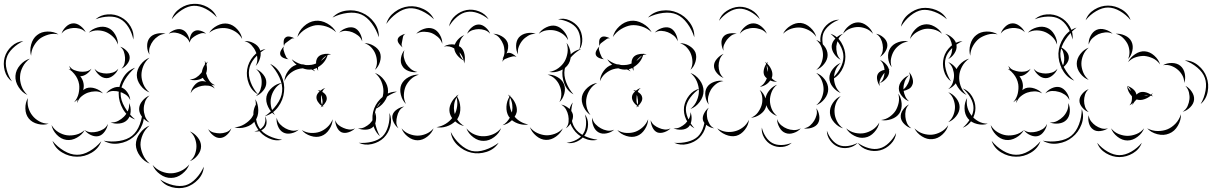

<svg xmlns="http://www.w3.org/2000/svg" viewBox="-93 -680 6282 995"><path d="M402 -580Q428 -603 465.5 -605.5Q503 -608 534 -591Q565 -575 584 -542.5Q603 -510 598 -475Q591 -510 572.5 -539.5Q554 -569 529 -582Q505 -595 470 -594Q435 -593 402 -580ZM226 -506Q232 -525 249 -541.5Q266 -558 286 -559Q305 -560 324 -545.5Q343 -531 351 -513Q337 -527 320 -531.5Q303 -536 287 -535Q271 -534 254.5 -528Q238 -522 226 -506ZM367 -511Q384 -530 413 -538Q442 -546 466 -536Q489 -527 504 -501Q519 -475 518 -449Q510 -473 492.5 -489.5Q475 -506 456 -514Q437 -522 413.5 -522.5Q390 -523 367 -511ZM68 -391Q60 -418 68.5 -449.5Q77 -481 99 -498Q121 -516 153.5 -516.5Q186 -517 210 -502Q183 -508 157.5 -500.5Q132 -493 114 -480Q96 -466 82.5 -442.5Q69 -419 68 -391ZM-31 -258Q-59 -278 -68.5 -313.5Q-78 -349 -69 -382Q-60 -415 -33 -440Q-6 -465 28 -467Q-3 -453 -27.5 -429Q-52 -405 -59 -379Q-67 -353 -58.5 -319.5Q-50 -286 -31 -258ZM530 -438Q547 -433 562.5 -417.5Q578 -402 579 -384Q580 -366 566.5 -348.5Q553 -331 536 -324Q549 -336 552.5 -352Q556 -368 555 -382Q554 -397 549 -412Q544 -427 530 -438ZM49 -188Q22 -200 3.5 -228.5Q-15 -257 -13 -287Q-11 -317 11 -342.5Q33 -368 62 -376Q38 -359 25 -334Q12 -309 11 -285Q9 -262 18 -235.5Q27 -209 49 -188ZM307 -146Q307 -155 309 -164Q300 -156 291 -150Q309 -171 314.5 -196Q320 -221 317 -243Q312 -273 292 -297Q286 -303 280 -310Q272 -317 262 -323Q268 -322 273 -320Q268 -329 266 -339Q276 -323 291 -317Q306 -311 321 -309Q335 -307 351.5 -309.5Q368 -312 381 -324Q373 -309 356.5 -297Q340 -285 323 -285Q337 -267 340 -247Q343 -231 338 -213Q346 -219 355 -223Q376 -230 401 -221.5Q426 -213 441 -196Q421 -207 400.5 -206.5Q380 -206 363 -200Q346 -194 330 -181Q314 -168 307 -146ZM520 -324Q514 -306 496 -290.5Q478 -275 459 -275Q439 -275 421.5 -290.5Q404 -306 397 -324Q409 -309 426 -304Q443 -299 459 -299Q474 -299 491 -304Q508 -309 520 -324ZM457 -196Q469 -213 491 -223Q513 -233 533 -228Q553 -222 567 -201.5Q581 -181 582 -161Q574 -179 558.5 -189.5Q543 -200 527 -204Q511 -209 492.5 -208.5Q474 -208 457 -196ZM159 -39Q134 -30 103.5 -37.5Q73 -45 56 -66Q39 -87 38.5 -118Q38 -149 52 -172Q47 -146 54 -122Q61 -98 75 -81Q88 -64 110 -51.5Q132 -39 159 -39ZM576 -146Q586 -126 584 -100.5Q582 -75 567 -59Q552 -43 526 -40Q500 -37 480 -46Q502 -44 519.5 -53.5Q537 -63 549 -75Q562 -88 570 -106Q578 -124 576 -146ZM646 -115Q660 -76 644.5 -35Q629 6 597 31Q566 57 522.5 63.5Q479 70 444 49Q484 57 525 50.5Q566 44 591 24Q617 3 631.5 -35.5Q646 -74 646 -115ZM466 -38Q464 -19 450.5 0.5Q437 20 419 25Q400 30 378.5 20Q357 10 346 -6Q362 5 379.5 5.5Q397 6 412 2Q428 -2 443 -11Q458 -20 466 -38ZM346 -6Q333 18 305.5 33.5Q278 49 251 45Q223 41 201 18Q179 -5 174 -32Q188 -8 210 5Q232 18 254 21Q276 24 301 18Q326 12 346 -6ZM432 52Q418 90 381.5 111.5Q345 133 305 132Q265 132 228.5 110Q192 88 179 50Q204 81 238.5 101.5Q273 122 305 122Q337 123 371.5 103Q406 83 432 52Z M797 -580Q808 -615 841 -637Q874 -659 911 -660Q948 -662 982.5 -643Q1017 -624 1031 -590Q1006 -617 973.5 -634Q941 -651 911 -650Q882 -649 850.5 -629Q819 -609 797 -580ZM991 -510Q1005 -533 1033 -547.5Q1061 -562 1088 -557Q1115 -552 1136.5 -528.5Q1158 -505 1162 -478Q1149 -502 1127.5 -515.5Q1106 -529 1084 -533Q1062 -537 1037 -532Q1012 -527 991 -510ZM781 -505Q794 -519 815.5 -526Q837 -533 854 -525Q868 -519 877.5 -503Q887 -487 889 -471Q890 -485 896 -498.5Q902 -512 913 -518Q926 -526 945 -521Q964 -516 975 -505Q961 -511 948 -507Q935 -503 924 -497Q913 -491 903 -482.5Q893 -474 890 -459Q884 -476 871 -486.5Q858 -497 844 -503Q831 -509 814.5 -511Q798 -513 781 -505ZM682 -397Q670 -415 669.5 -440.5Q669 -466 682 -483Q695 -500 720 -505.5Q745 -511 765 -505Q744 -504 727.5 -493Q711 -482 701 -469Q690 -455 683.5 -436.5Q677 -418 682 -397ZM1174 -467Q1197 -469 1220.5 -457Q1244 -445 1253 -425Q1262 -405 1255 -379.5Q1248 -354 1232 -338Q1242 -358 1240.5 -378.5Q1239 -399 1231 -415Q1224 -431 1210 -446Q1196 -461 1174 -467ZM682 -201Q655 -211 635.5 -237Q616 -263 616 -291Q616 -319 635.5 -345Q655 -371 682 -381Q660 -363 650 -338.5Q640 -314 640 -291Q640 -268 650 -243.5Q660 -219 682 -201ZM895 -197Q898 -217 913 -236Q928 -255 948 -259Q961 -261 976 -256Q964 -265 958 -277Q944 -267 924.5 -265Q905 -263 890 -268Q909 -269 924 -278.5Q939 -288 949 -301Q951 -304 953 -306Q956 -327 969 -346Q970 -355 968 -365Q972 -359 974 -352Q979 -357 984 -361Q979 -353 977 -345Q983 -321 975 -300Q976 -296 978 -292Q982 -276 992.5 -261Q1003 -246 1022 -238Q1012 -238 1002 -242Q1014 -232 1020 -221Q1005 -234 986.5 -236Q968 -238 953 -235Q937 -232 920.5 -223.5Q904 -215 895 -197ZM1307 -349Q1345 -331 1364.5 -289.5Q1384 -248 1379 -205Q1375 -162 1348 -125.5Q1321 -89 1280 -78Q1315 -102 1340.5 -137Q1366 -172 1369 -206Q1373 -240 1355 -279Q1337 -318 1307 -349ZM607 -61Q567 -75 544.5 -114Q522 -153 522 -195Q522 -237 544.5 -276Q567 -315 607 -329Q575 -302 553.5 -265.5Q532 -229 532 -195Q532 -161 553.5 -124.5Q575 -88 607 -61ZM1234 -322Q1255 -314 1271.5 -293.5Q1288 -273 1287 -251Q1287 -229 1270 -209Q1253 -189 1233 -182Q1250 -196 1256.5 -215Q1263 -234 1263 -252Q1264 -269 1257.5 -288.5Q1251 -308 1234 -322ZM682 -45Q661 -53 644.5 -73Q628 -93 628 -115Q628 -137 644.5 -157Q661 -177 682 -185Q665 -171 658.5 -152Q652 -133 652 -115Q652 -97 658.5 -78Q665 -59 682 -45ZM1230 -166Q1245 -142 1245.5 -109Q1246 -76 1229 -54Q1212 -31 1180.5 -21.5Q1149 -12 1122 -20Q1150 -22 1173 -36Q1196 -50 1210 -68Q1223 -86 1229.5 -112Q1236 -138 1230 -166ZM1280 -78Q1288 -66 1288.5 -49Q1289 -32 1280 -20Q1271 -8 1255.5 -2Q1240 4 1225 0Q1240 -1 1252.5 -8.5Q1265 -16 1272 -26Q1279 -35 1281.5 -49.5Q1284 -64 1280 -78ZM683 168Q654 157 633 129Q612 101 611 70Q611 39 632 10.5Q653 -18 682 -29Q658 -9 646.5 18Q635 45 635 70Q636 94 647.5 121Q659 148 683 168ZM1106 -15Q1100 3 1083.5 18.5Q1067 34 1048 35Q1029 36 1011 21Q993 6 986 -11Q998 3 1015 7Q1032 11 1047 11Q1062 11 1078.5 5.5Q1095 0 1106 -15ZM891 1Q914 10 931.5 32Q949 54 949 78Q949 102 931.5 124.5Q914 147 891 155Q910 140 917.5 119Q925 98 925 78Q925 59 917.5 38Q910 17 891 1ZM888 172Q878 200 851 221Q824 242 794 242Q764 243 736.5 223Q709 203 698 175Q718 198 744 208.5Q770 219 794 218Q817 218 843 206.5Q869 195 888 172ZM963 184Q961 221 934 250Q907 279 871 290Q836 300 797.5 290Q759 280 737 250Q768 271 804 279.5Q840 288 869 280Q897 272 922.5 245Q948 218 963 184Z M1630 -589Q1658 -619 1701.5 -625Q1745 -631 1783 -614Q1821 -598 1846.5 -563Q1872 -528 1870 -487Q1858 -526 1833.5 -559Q1809 -592 1779 -605Q1749 -618 1708 -613Q1667 -608 1630 -589ZM1448 -488Q1455 -519 1481.5 -543.5Q1508 -568 1540 -572Q1571 -576 1602.5 -558.5Q1634 -541 1649 -513Q1626 -534 1597 -543Q1568 -552 1542 -549Q1517 -545 1491 -529.5Q1465 -514 1448 -488ZM1665 -511Q1678 -526 1700.5 -534Q1723 -542 1742 -536Q1761 -529 1772.5 -507.5Q1784 -486 1784 -466Q1777 -485 1762.5 -496Q1748 -507 1733 -513Q1718 -519 1700 -520Q1682 -521 1665 -511ZM1379 -440Q1376 -450 1377 -465Q1378 -480 1387 -486Q1395 -493 1410 -490Q1425 -487 1433 -481Q1423 -483 1415.5 -477.5Q1408 -472 1401 -467Q1394 -462 1387 -456.5Q1380 -451 1379 -440ZM1796 -456Q1819 -457 1843 -443Q1867 -429 1876 -408Q1884 -386 1876 -359.5Q1868 -333 1850 -318Q1861 -338 1860.5 -359.5Q1860 -381 1853 -399Q1847 -416 1832.5 -432.5Q1818 -449 1796 -456ZM1403 -373Q1392 -373 1378 -379Q1364 -385 1360 -395Q1356 -406 1363.5 -419.5Q1371 -433 1379 -440Q1374 -430 1376.5 -421Q1379 -412 1382 -403Q1386 -395 1389.5 -386Q1393 -377 1403 -373ZM1244 -191Q1211 -209 1196.5 -246.5Q1182 -284 1188 -321Q1194 -358 1220 -388.5Q1246 -419 1283 -426Q1250 -407 1226 -378Q1202 -349 1198 -319Q1193 -289 1206 -254Q1219 -219 1244 -191ZM1381 -259Q1382 -286 1399.5 -311Q1417 -336 1442 -344L1444 -345Q1428 -357 1419 -373Q1441 -355 1468 -347Q1479 -347 1491 -343Q1506 -342 1521 -344Q1533 -346 1545 -351Q1544 -370 1554 -383Q1562 -393 1576.5 -397.5Q1591 -402 1606 -401Q1607 -403 1607 -404V-401Q1615 -401 1623 -398Q1613 -398 1605 -395Q1593 -354 1555 -332Q1554 -322 1556 -313Q1551 -319 1549 -328Q1539 -323 1530 -321Q1536 -316 1540 -310Q1531 -316 1521 -320Q1499 -317 1476 -326Q1462 -325 1449 -321Q1429 -315 1410 -299.5Q1391 -284 1381 -259ZM1573 -368Q1571 -366 1570 -364Q1587 -376 1599 -392Q1591 -387 1584.5 -381Q1578 -375 1573 -368ZM1850 -302Q1878 -292 1898 -265Q1918 -238 1918 -208Q1918 -179 1898 -152Q1878 -125 1850 -115Q1873 -134 1883.5 -159.5Q1894 -185 1894 -208Q1894 -232 1883.5 -257.5Q1873 -283 1850 -302ZM1332 -84Q1310 -98 1296.5 -126Q1283 -154 1288 -180Q1294 -206 1317.5 -226.5Q1341 -247 1367 -250Q1344 -238 1330 -217Q1316 -196 1312 -175Q1307 -154 1311.5 -129.5Q1316 -105 1332 -84ZM1584 -125Q1580 -127 1577 -129Q1573 -126 1568 -123Q1572 -127 1574 -132Q1562 -140 1554 -153Q1546 -166 1547 -178Q1548 -193 1563 -206Q1559 -211 1553 -214Q1560 -213 1567 -210Q1579 -220 1593 -224Q1582 -217 1577 -204Q1586 -199 1592.5 -191.5Q1599 -184 1600 -175Q1602 -164 1595.5 -152Q1589 -140 1579 -131Q1581 -128 1584 -125ZM1571 -176Q1570 -167 1570.5 -156.5Q1571 -146 1576 -137Q1579 -145 1578.5 -154Q1578 -163 1576 -171Q1576 -175 1575 -179.5Q1574 -184 1572 -188Q1572 -183 1571 -176ZM1369 44Q1334 53 1298.5 36Q1263 19 1243 -11Q1222 -41 1220 -80Q1218 -119 1240 -149Q1230 -114 1232.5 -77.5Q1235 -41 1251 -17Q1267 8 1300 24Q1333 40 1369 44ZM1850 -99Q1858 -81 1855.5 -58Q1853 -35 1840 -22Q1826 -9 1803 -8Q1780 -7 1762 -15Q1781 -13 1796.5 -21Q1812 -29 1823 -39Q1834 -50 1842.5 -65Q1851 -80 1850 -99ZM1925 -95Q1939 -63 1930 -27Q1921 9 1896 34Q1871 58 1834.5 66.5Q1798 75 1766 60Q1801 63 1835 54.5Q1869 46 1889 27Q1909 7 1918.5 -26.5Q1928 -60 1925 -95ZM1455 -8Q1440 6 1416 11Q1392 16 1374 6Q1356 -4 1347 -27Q1338 -50 1341 -70Q1345 -50 1358 -36.5Q1371 -23 1386 -15Q1400 -7 1418 -3.5Q1436 0 1455 -8ZM1631 -62Q1630 -35 1613.5 -9.5Q1597 16 1572 25Q1547 34 1517.5 24.5Q1488 15 1471 -6Q1494 8 1519 9Q1544 10 1564 3Q1584 -4 1602.5 -20.5Q1621 -37 1631 -62ZM1747 -15Q1735 -2 1714.5 5Q1694 12 1678 6Q1662 -1 1653 -20.5Q1644 -40 1644 -57Q1650 -41 1662 -31.5Q1674 -22 1687 -17Q1700 -11 1715.5 -9Q1731 -7 1747 -15Z M1909 -556Q1919 -593 1952.5 -618Q1986 -643 2025 -647Q2064 -651 2101.5 -633Q2139 -615 2156 -580Q2128 -607 2092.5 -623.5Q2057 -640 2026 -637Q1995 -634 1963 -611Q1931 -588 1909 -556ZM2234 -543Q2240 -576 2266.5 -599Q2293 -622 2325 -628Q2357 -634 2390 -621Q2423 -608 2439 -580Q2414 -601 2383.5 -612Q2353 -623 2327 -618Q2301 -614 2276 -593Q2251 -572 2234 -543ZM2799 -580Q2828 -588 2858 -575Q2888 -562 2906 -537Q2923 -512 2924.5 -479Q2926 -446 2909 -422Q2917 -451 2914 -481Q2911 -511 2897 -531Q2883 -551 2856 -564Q2829 -577 2799 -580ZM2328 -505Q2334 -523 2351.5 -538Q2369 -553 2388 -553Q2406 -553 2423.5 -538Q2441 -523 2447 -505Q2435 -519 2419 -524Q2403 -529 2388 -529Q2373 -529 2356.5 -524Q2340 -519 2328 -505ZM2699 -505Q2712 -526 2738 -538.5Q2764 -551 2787 -546Q2811 -540 2829.5 -518Q2848 -496 2851 -472Q2839 -494 2820 -506Q2801 -518 2782 -522Q2763 -526 2740.5 -523Q2718 -520 2699 -505ZM2064 -505Q2079 -522 2104.5 -530.5Q2130 -539 2152 -531Q2173 -523 2186.5 -499.5Q2200 -476 2199 -453Q2192 -475 2176 -488.5Q2160 -502 2143 -509Q2126 -515 2105 -515.5Q2084 -516 2064 -505ZM2592 -398Q2581 -417 2581.5 -443Q2582 -469 2596 -486Q2611 -503 2636.5 -508Q2662 -513 2683 -505Q2661 -505 2643.5 -494.5Q2626 -484 2615 -471Q2603 -457 2595.5 -438Q2588 -419 2592 -398ZM2511 -359Q2511 -368 2515 -378Q2513 -376 2511 -375Q2522 -393 2521.5 -413.5Q2521 -434 2515 -450Q2509 -466 2496.5 -482Q2484 -498 2463 -505Q2485 -505 2507.5 -492Q2530 -479 2538 -458Q2542 -445 2540 -430.5Q2538 -416 2532 -402Q2534 -404 2536 -405Q2548 -409 2562.5 -401Q2577 -393 2584 -384Q2574 -390 2563.5 -387.5Q2553 -385 2544 -382Q2535 -379 2525 -374.5Q2515 -370 2511 -359ZM1994 -434Q1985 -440 1975.5 -452.5Q1966 -465 1968 -476Q1970 -487 1983.5 -495Q1997 -503 2008 -505Q1998 -499 1995.5 -489.5Q1993 -480 1992 -471Q1990 -462 1988.5 -452.5Q1987 -443 1994 -434ZM2207 -439Q2233 -454 2264 -449Q2270 -465 2283.5 -478.5Q2297 -492 2313 -498Q2299 -486 2293 -471Q2287 -456 2285 -441Q2290 -439 2294 -436Q2310 -422 2314.5 -396.5Q2319 -371 2312 -351Q2312 -359 2310 -367Q2292 -375 2277.5 -392.5Q2263 -410 2261 -429Q2250 -436 2236 -439Q2222 -442 2207 -439ZM2843 -458Q2860 -437 2864 -405.5Q2868 -374 2854 -350Q2840 -326 2810.5 -314Q2781 -302 2753 -307Q2781 -312 2801.5 -327.5Q2822 -343 2833 -362Q2844 -381 2848 -406.5Q2852 -432 2843 -458ZM2070 -307Q2049 -303 2025.5 -311.5Q2002 -320 1992 -338Q1981 -355 1985 -379.5Q1989 -404 2003 -420Q1996 -401 2000 -382.5Q2004 -364 2012 -350Q2021 -336 2035 -323.5Q2049 -311 2070 -307ZM2288 -409Q2290 -397 2295.5 -386.5Q2301 -376 2310 -368Q2307 -380 2301 -390.5Q2295 -401 2288 -409ZM2011 -141Q1992 -159 1984.5 -188.5Q1977 -218 1987 -242Q1998 -266 2025 -280.5Q2052 -295 2078 -293Q2053 -286 2035.5 -269Q2018 -252 2009 -232Q2001 -213 2000 -188.5Q1999 -164 2011 -141ZM2745 -293Q2770 -295 2795 -281Q2820 -267 2829 -245Q2839 -223 2831.5 -195Q2824 -167 2806 -151Q2817 -173 2816 -195.5Q2815 -218 2807 -236Q2800 -254 2784.5 -270Q2769 -286 2745 -293ZM1876 26Q1847 0 1839.5 -40.5Q1832 -81 1846 -118Q1860 -154 1892.5 -180Q1925 -206 1964 -205Q1927 -192 1896.5 -167.5Q1866 -143 1855 -114Q1844 -85 1850.5 -46.5Q1857 -8 1876 26ZM2539 -190Q2545 -187 2550 -182Q2551 -185 2553 -187L2551 -181Q2568 -166 2578 -143.5Q2588 -121 2585 -100Q2582 -87 2574 -75Q2587 -60 2605 -49.5Q2623 -39 2645 -35Q2624 -31 2601 -37Q2578 -43 2560 -57Q2538 -36 2511 -31Q2524 -38 2533 -48Q2542 -58 2549 -70Q2546 -73 2543 -77Q2530 -99 2531.5 -127.5Q2533 -156 2547 -178Q2544 -185 2539 -190ZM2312 -27Q2287 -32 2266 -51Q2247 -33 2220.5 -24.5Q2194 -16 2169 -21Q2195 -25 2216 -38Q2237 -51 2250 -68Q2240 -82 2237 -98Q2233 -120 2243.5 -143Q2254 -166 2272 -181Q2271 -184 2270 -187Q2272 -185 2273 -182Q2278 -187 2284 -190Q2279 -185 2276 -179Q2291 -155 2292.5 -123.5Q2294 -92 2280 -68Q2278 -65 2276 -62Q2290 -40 2312 -27ZM2261 -102Q2262 -96 2264 -89Q2273 -107 2276 -129.5Q2279 -152 2273 -175Q2263 -157 2260.5 -138Q2258 -119 2261 -102ZM2561 -104Q2564 -120 2561.5 -138.5Q2559 -157 2550 -174Q2545 -154 2548 -134Q2551 -114 2559 -97Q2560 -101 2561 -104ZM2815 -138Q2834 -135 2853 -120Q2872 -105 2876 -86Q2879 -67 2867.5 -46Q2856 -25 2839 -15Q2852 -30 2853.5 -48Q2855 -66 2852 -81Q2849 -97 2840.5 -112.5Q2832 -128 2815 -138ZM1972 -15Q1957 -26 1947 -46Q1937 -66 1941 -83Q1946 -101 1965 -113.5Q1984 -126 2002 -128Q1985 -120 1976.5 -106Q1968 -92 1965 -77Q1961 -63 1961 -46.5Q1961 -30 1972 -15ZM2938 -87Q2955 -65 2954.5 -35Q2954 -5 2939 18Q2924 41 2897 53.5Q2870 66 2843 60Q2871 57 2895 44Q2919 31 2930 12Q2942 -6 2944 -33Q2946 -60 2938 -87ZM2824 -15Q2813 10 2788 28Q2763 46 2736 45Q2709 44 2685.5 24Q2662 4 2653 -21Q2670 0 2693 10Q2716 20 2737 21Q2758 22 2782 13.5Q2806 5 2824 -15ZM2504 -16Q2494 11 2468 30.5Q2442 50 2414 50Q2386 51 2360 31.5Q2334 12 2324 -15Q2342 7 2366.5 17Q2391 27 2414 26Q2437 26 2461.5 16Q2486 6 2504 -16ZM2154 -15Q2145 10 2121 28.5Q2097 47 2071 47Q2045 47 2021 28.5Q1997 10 1988 -15Q2004 5 2027 14Q2050 23 2071 23Q2092 23 2114.5 14Q2137 5 2154 -15ZM2491 60Q2469 94 2428.5 107Q2388 120 2349 111Q2310 102 2279 73Q2248 44 2243 4Q2261 40 2290.5 67Q2320 94 2351 102Q2383 109 2421 96.5Q2459 84 2491 60Z M3265 -589Q3293 -619 3336.5 -625Q3380 -631 3418 -614Q3456 -598 3481.5 -563Q3507 -528 3505 -487Q3493 -526 3468.5 -559Q3444 -592 3414 -605Q3384 -618 3343 -613Q3302 -608 3265 -589ZM3083 -488Q3090 -519 3116.5 -543.5Q3143 -568 3175 -572Q3206 -576 3237.5 -558.5Q3269 -541 3284 -513Q3261 -534 3232 -543Q3203 -552 3177 -549Q3152 -545 3126 -529.5Q3100 -514 3083 -488ZM3300 -511Q3313 -526 3335.5 -534Q3358 -542 3377 -536Q3396 -529 3407.5 -507.5Q3419 -486 3419 -466Q3412 -485 3397.5 -496Q3383 -507 3368 -513Q3353 -519 3335 -520Q3317 -521 3300 -511ZM3014 -440Q3011 -450 3012 -465Q3013 -480 3022 -486Q3030 -493 3045 -490Q3060 -487 3068 -481Q3058 -483 3050.5 -477.5Q3043 -472 3036 -467Q3029 -462 3022 -456.5Q3015 -451 3014 -440ZM3431 -456Q3454 -457 3478 -443Q3502 -429 3511 -408Q3519 -386 3511 -359.5Q3503 -333 3485 -318Q3496 -338 3495.5 -359.5Q3495 -381 3488 -399Q3482 -416 3467.5 -432.5Q3453 -449 3431 -456ZM3038 -373Q3027 -373 3013 -379Q2999 -385 2995 -395Q2991 -406 2998.5 -419.5Q3006 -433 3014 -440Q3009 -430 3011.5 -421Q3014 -412 3017 -403Q3021 -395 3024.5 -386Q3028 -377 3038 -373ZM2879 -191Q2846 -209 2831.5 -246.5Q2817 -284 2823 -321Q2829 -358 2855 -388.5Q2881 -419 2918 -426Q2885 -407 2861 -378Q2837 -349 2833 -319Q2828 -289 2841 -254Q2854 -219 2879 -191ZM3016 -259Q3017 -286 3034.5 -311Q3052 -336 3077 -344L3079 -345Q3063 -357 3054 -373Q3076 -355 3103 -347Q3114 -347 3126 -343Q3141 -342 3156 -344Q3168 -346 3180 -351Q3179 -370 3189 -383Q3197 -393 3211.5 -397.5Q3226 -402 3241 -401Q3242 -403 3242 -404V-401Q3250 -401 3258 -398Q3248 -398 3240 -395Q3228 -354 3190 -332Q3189 -322 3191 -313Q3186 -319 3184 -328Q3174 -323 3165 -321Q3171 -316 3175 -310Q3166 -316 3156 -320Q3134 -317 3111 -326Q3097 -325 3084 -321Q3064 -315 3045 -299.5Q3026 -284 3016 -259ZM3208 -368Q3206 -366 3205 -364Q3222 -376 3234 -392Q3226 -387 3219.5 -381Q3213 -375 3208 -368ZM3485 -302Q3513 -292 3533 -265Q3553 -238 3553 -208Q3553 -179 3533 -152Q3513 -125 3485 -115Q3508 -134 3518.5 -159.5Q3529 -185 3529 -208Q3529 -232 3518.5 -257.5Q3508 -283 3485 -302ZM2967 -84Q2945 -98 2931.5 -126Q2918 -154 2923 -180Q2929 -206 2952.5 -226.5Q2976 -247 3002 -250Q2979 -238 2965 -217Q2951 -196 2947 -175Q2942 -154 2946.5 -129.5Q2951 -105 2967 -84ZM3219 -125Q3215 -127 3212 -129Q3208 -126 3203 -123Q3207 -127 3209 -132Q3197 -140 3189 -153Q3181 -166 3182 -178Q3183 -193 3198 -206Q3194 -211 3188 -214Q3195 -213 3202 -210Q3214 -220 3228 -224Q3217 -217 3212 -204Q3221 -199 3227.5 -191.5Q3234 -184 3235 -175Q3237 -164 3230.5 -152Q3224 -140 3214 -131Q3216 -128 3219 -125ZM3206 -176Q3205 -167 3205.5 -156.5Q3206 -146 3211 -137Q3214 -145 3213.5 -154Q3213 -163 3211 -171Q3211 -175 3210 -179.5Q3209 -184 3207 -188Q3207 -183 3206 -176ZM3004 44Q2969 53 2933.5 36Q2898 19 2878 -11Q2857 -41 2855 -80Q2853 -119 2875 -149Q2865 -114 2867.5 -77.5Q2870 -41 2886 -17Q2902 8 2935 24Q2968 40 3004 44ZM3485 -99Q3493 -81 3490.5 -58Q3488 -35 3475 -22Q3461 -9 3438 -8Q3415 -7 3397 -15Q3416 -13 3431.5 -21Q3447 -29 3458 -39Q3469 -50 3477.5 -65Q3486 -80 3485 -99ZM3560 -95Q3574 -63 3565 -27Q3556 9 3531 34Q3506 58 3469.5 66.5Q3433 75 3401 60Q3436 63 3470 54.5Q3504 46 3524 27Q3544 7 3553.5 -26.5Q3563 -60 3560 -95ZM3090 -8Q3075 6 3051 11Q3027 16 3009 6Q2991 -4 2982 -27Q2973 -50 2976 -70Q2980 -50 2993 -36.5Q3006 -23 3021 -15Q3035 -7 3053 -3.5Q3071 0 3090 -8ZM3266 -62Q3265 -35 3248.5 -9.5Q3232 16 3207 25Q3182 34 3152.5 24.5Q3123 15 3106 -6Q3129 8 3154 9Q3179 10 3199 3Q3219 -4 3237.5 -20.5Q3256 -37 3266 -62ZM3382 -15Q3370 -2 3349.5 5Q3329 12 3313 6Q3297 -1 3288 -20.5Q3279 -40 3279 -57Q3285 -41 3297 -31.5Q3309 -22 3322 -17Q3335 -11 3350.5 -9Q3366 -7 3382 -15Z M3633 -572Q3643 -604 3673 -623.5Q3703 -643 3737 -645Q3770 -646 3801 -628.5Q3832 -611 3845 -580Q3823 -605 3793.5 -620.5Q3764 -636 3737 -635Q3710 -634 3682 -616.5Q3654 -599 3633 -572ZM3965 -505Q3977 -530 4003.5 -546.5Q4030 -563 4057 -561Q4084 -558 4107 -536.5Q4130 -515 4137 -489Q4122 -511 4099 -523Q4076 -535 4055 -537Q4033 -539 4008.5 -531.5Q3984 -524 3965 -505ZM3741 -505Q3749 -526 3769 -542.5Q3789 -559 3811 -559Q3833 -559 3853 -542.5Q3873 -526 3881 -505Q3867 -522 3848 -528.5Q3829 -535 3811 -535Q3793 -535 3774 -528.5Q3755 -522 3741 -505ZM3657 -417Q3648 -432 3646 -453.5Q3644 -475 3655 -489Q3666 -503 3687 -506.5Q3708 -510 3725 -505Q3707 -504 3695 -494.5Q3683 -485 3674 -474Q3666 -463 3659.5 -448.5Q3653 -434 3657 -417ZM4211 -505Q4247 -493 4267.5 -458.5Q4288 -424 4288 -386Q4288 -348 4267.5 -313.5Q4247 -279 4212 -266Q4241 -290 4259.5 -323Q4278 -356 4278 -386Q4278 -416 4259 -448.5Q4240 -481 4211 -505ZM4137 -473Q4160 -465 4178 -442.5Q4196 -420 4196 -395Q4196 -371 4178 -348.5Q4160 -326 4137 -318Q4156 -333 4164 -354.5Q4172 -376 4172 -395Q4172 -415 4164 -436Q4156 -457 4137 -473ZM3657 -276Q3638 -283 3622.5 -301Q3607 -319 3607 -339Q3607 -358 3623 -376Q3639 -394 3657 -401Q3642 -388 3636.5 -371Q3631 -354 3631 -339Q3631 -323 3636.5 -306Q3642 -289 3657 -276ZM3934 -257Q3917 -255 3899 -263Q3878 -235 3845 -230Q3859 -238 3867.5 -249.5Q3876 -261 3881 -274Q3872 -281 3868 -289Q3862 -302 3865.5 -319Q3869 -336 3878 -349Q3875 -355 3871 -360Q3876 -357 3880 -353Q3883 -357 3887 -360Q3884 -355 3883 -350Q3896 -338 3904 -320Q3912 -302 3909 -285Q3908 -280 3906 -275Q3918 -261 3934 -257ZM3881 -341Q3880 -333 3882 -324Q3884 -315 3887 -307Q3888 -325 3881 -341ZM4137 -302Q4162 -293 4180.5 -269Q4199 -245 4199 -218Q4199 -192 4180.5 -168Q4162 -144 4137 -135Q4157 -151 4166 -174Q4175 -197 4175 -218Q4175 -239 4166 -262Q4157 -285 4137 -302ZM3580 -138Q3566 -156 3562.5 -182.5Q3559 -209 3571 -228Q3583 -247 3608.5 -256Q3634 -265 3656 -260Q3633 -257 3617 -244Q3601 -231 3591 -215Q3582 -200 3577.5 -180Q3573 -160 3580 -138ZM3844 -214Q3865 -198 3874 -170Q3878 -193 3895 -213Q3912 -233 3934 -241Q3914 -225 3905.5 -202.5Q3897 -180 3897 -160Q3897 -139 3905.5 -117Q3914 -95 3934 -79Q3894 -93 3878 -135Q3877 -130 3876 -125Q3869 -103 3846 -87Q3823 -71 3799 -70Q3821 -79 3834 -96.5Q3847 -114 3853 -132Q3859 -150 3857.5 -172Q3856 -194 3844 -214ZM3506 -15Q3477 -30 3462.5 -61.5Q3448 -93 3452 -126Q3457 -158 3478.5 -185.5Q3500 -213 3532 -220Q3505 -202 3485.5 -176Q3466 -150 3462 -124Q3459 -99 3471.5 -69Q3484 -39 3506 -15ZM3608 -15Q3591 -17 3573 -28.5Q3555 -40 3550 -57Q3546 -74 3556 -93Q3566 -112 3580 -122Q3570 -108 3570 -92.5Q3570 -77 3573 -63Q3577 -50 3584.5 -36.5Q3592 -23 3608 -15ZM4137 -119Q4149 -104 4152.5 -81Q4156 -58 4146 -41Q4136 -25 4114 -18Q4092 -11 4073 -15Q4092 -18 4105 -29.5Q4118 -41 4126 -54Q4134 -67 4138.5 -83.5Q4143 -100 4137 -119ZM4057 -15Q4044 1 4020 9Q3996 17 3977 9Q3958 2 3946 -20Q3934 -42 3934 -63Q3941 -43 3955.5 -31Q3970 -19 3986 -13Q4001 -7 4020 -6Q4039 -5 4057 -15ZM3788 -59Q3786 -32 3767 -7.5Q3748 17 3722 24Q3696 30 3667.5 18Q3639 6 3624 -15Q3646 0 3670.5 3Q3695 6 3716 0Q3737 -5 3757 -20Q3777 -35 3788 -59ZM4010 60Q3990 79 3960.5 81.5Q3931 84 3906 71Q3882 59 3867 33.5Q3852 8 3855 -19Q3861 7 3876 29.5Q3891 52 3911 62Q3930 72 3957 71.5Q3984 71 4010 60Z M4576 -542Q4583 -580 4614.5 -606Q4646 -632 4683 -638Q4721 -643 4758.5 -628Q4796 -613 4814 -580Q4786 -605 4750.5 -618.5Q4715 -632 4685 -628Q4655 -623 4625.5 -599Q4596 -575 4576 -542ZM4189 -401Q4167 -421 4160.5 -452.5Q4154 -484 4165 -511Q4175 -539 4200.5 -558.5Q4226 -578 4256 -578Q4228 -568 4205.5 -549Q4183 -530 4174 -508Q4166 -486 4170 -456.5Q4174 -427 4189 -401ZM4276 -505Q4284 -528 4306.5 -546Q4329 -564 4354 -564Q4378 -564 4400.5 -546Q4423 -528 4431 -505Q4415 -524 4394 -532Q4373 -540 4354 -540Q4334 -540 4313 -532Q4292 -524 4276 -505ZM4623 -478Q4628 -504 4649 -526.5Q4670 -549 4696 -553Q4722 -558 4749 -543Q4776 -528 4789 -505Q4769 -522 4745 -527.5Q4721 -533 4700 -530Q4679 -526 4658 -513.5Q4637 -501 4623 -478ZM4264 -370Q4245 -379 4230.5 -400Q4216 -421 4217 -442Q4219 -463 4237 -481Q4255 -499 4276 -505Q4258 -493 4250.5 -475Q4243 -457 4241 -440Q4240 -423 4244.5 -404Q4249 -385 4264 -370ZM4805 -505Q4825 -500 4843.5 -483Q4862 -466 4864 -445Q4867 -425 4853.5 -404Q4840 -383 4821 -374Q4835 -389 4839 -407.5Q4843 -426 4841 -443Q4839 -459 4831 -476.5Q4823 -494 4805 -505ZM4447 -505Q4466 -502 4484 -487Q4502 -472 4505 -453Q4508 -434 4496 -414.5Q4484 -395 4467 -385Q4479 -400 4481.5 -417Q4484 -434 4481 -449Q4479 -464 4471 -479.5Q4463 -495 4447 -505ZM4528 -332Q4512 -352 4509.5 -381Q4507 -410 4521 -431Q4535 -452 4562.5 -461.5Q4590 -471 4614 -465Q4590 -462 4571 -448.5Q4552 -435 4541 -418Q4530 -401 4525 -378.5Q4520 -356 4528 -332ZM4467 -234Q4457 -246 4453 -265.5Q4449 -285 4457 -298Q4462 -306 4471 -311Q4480 -316 4491 -318Q4490 -332 4484.5 -345.5Q4479 -359 4467 -369Q4482 -364 4496 -350Q4510 -336 4514 -319Q4516 -319 4519 -318L4514 -317Q4515 -314 4515 -310Q4515 -291 4500 -273.5Q4485 -256 4467 -250Q4480 -261 4485 -275Q4490 -289 4491 -303Q4487 -299 4484 -294.5Q4481 -290 4478 -285Q4471 -275 4466.5 -262Q4462 -249 4467 -234ZM4821 -358Q4842 -350 4858.5 -330Q4875 -310 4875 -288Q4875 -266 4858.5 -246Q4842 -226 4821 -218Q4838 -232 4844.5 -251Q4851 -270 4851 -288Q4851 -305 4844.5 -324Q4838 -343 4821 -358ZM4264 -198Q4241 -207 4223 -229Q4205 -251 4205 -276Q4205 -300 4223 -322.5Q4241 -345 4264 -354Q4245 -338 4237 -317Q4229 -296 4229 -276Q4229 -256 4237 -235Q4245 -214 4264 -198ZM4618 -155Q4598 -162 4581.5 -181.5Q4565 -201 4565 -222Q4565 -244 4581.5 -263.5Q4598 -283 4618 -290Q4602 -276 4595.5 -257.5Q4589 -239 4589 -222Q4589 -220 4589 -217Q4598 -224 4603.5 -232Q4609 -240 4613 -248Q4619 -260 4622 -275Q4625 -290 4618 -306Q4630 -294 4636 -273.5Q4642 -253 4634 -238Q4629 -226 4616.5 -219Q4604 -212 4590 -209Q4592 -195 4598.5 -180.5Q4605 -166 4618 -155ZM4896 -222Q4926 -211 4944 -181.5Q4962 -152 4962 -120Q4962 -88 4944 -58.5Q4926 -29 4896 -18Q4920 -38 4936 -66Q4952 -94 4952 -120Q4952 -146 4936.5 -173.5Q4921 -201 4896 -222ZM4821 -202Q4844 -194 4862 -171.5Q4880 -149 4880 -125Q4880 -100 4862 -77.5Q4844 -55 4821 -47Q4840 -63 4848 -84Q4856 -105 4856 -125Q4856 -144 4848 -165.5Q4840 -187 4821 -202ZM4562 -195Q4577 -174 4579.5 -144.5Q4582 -115 4568 -93Q4554 -72 4526 -62.5Q4498 -53 4473 -58Q4498 -61 4517.5 -75Q4537 -89 4548 -106Q4559 -124 4564 -147Q4569 -170 4562 -195ZM4276 -15Q4251 -22 4230.5 -45Q4210 -68 4208 -94Q4206 -121 4223 -146.5Q4240 -172 4264 -182Q4245 -164 4237.5 -140.5Q4230 -117 4232 -96Q4233 -75 4244 -52.5Q4255 -30 4276 -15ZM4630 -15Q4611 -20 4594 -36.5Q4577 -53 4575 -72Q4573 -92 4586.5 -111Q4600 -130 4618 -139Q4604 -125 4600.5 -107.5Q4597 -90 4599 -74Q4600 -59 4607 -42.5Q4614 -26 4630 -15ZM4464 -45Q4459 -18 4437.5 5.5Q4416 29 4389 33Q4362 38 4334 23.5Q4306 9 4292 -15Q4313 3 4338 8.5Q4363 14 4385 10Q4407 6 4428.5 -7.5Q4450 -21 4464 -45ZM4821 -31Q4814 -4 4790.5 17.5Q4767 39 4739 41Q4712 44 4685 27Q4658 10 4646 -15Q4666 5 4690.5 12.5Q4715 20 4737 18Q4759 16 4782 4Q4805 -8 4821 -31ZM4352 60Q4334 80 4305 85.5Q4276 91 4251 81Q4226 71 4209 47.5Q4192 24 4192 -3Q4201 23 4218 43.5Q4235 64 4255 72Q4275 80 4301.5 76.5Q4328 73 4352 60ZM4551 9Q4548 41 4523.5 66Q4499 91 4468 99Q4436 107 4403 97Q4370 87 4352 60Q4378 79 4409 87.5Q4440 96 4465 89Q4490 83 4513.5 60.5Q4537 38 4551 9Z M5269 -580Q5295 -603 5332.5 -605.5Q5370 -608 5401 -591Q5432 -575 5451 -542.5Q5470 -510 5465 -475Q5458 -510 5439.5 -539.5Q5421 -569 5396 -582Q5372 -595 5337 -594Q5302 -593 5269 -580ZM5093 -506Q5099 -525 5116 -541.5Q5133 -558 5153 -559Q5172 -560 5191 -545.5Q5210 -531 5218 -513Q5204 -527 5187 -531.5Q5170 -536 5154 -535Q5138 -534 5121.5 -528Q5105 -522 5093 -506ZM5234 -511Q5251 -530 5280 -538Q5309 -546 5333 -536Q5356 -527 5371 -501Q5386 -475 5385 -449Q5377 -473 5359.5 -489.5Q5342 -506 5323 -514Q5304 -522 5280.5 -522.5Q5257 -523 5234 -511ZM4935 -391Q4927 -418 4935.5 -449.5Q4944 -481 4966 -498Q4988 -516 5020.5 -516.5Q5053 -517 5077 -502Q5050 -508 5024.5 -500.5Q4999 -493 4981 -480Q4963 -466 4949.5 -442.5Q4936 -419 4935 -391ZM4836 -258Q4808 -278 4798.5 -313.5Q4789 -349 4798 -382Q4807 -415 4834 -440Q4861 -465 4895 -467Q4864 -453 4839.5 -429Q4815 -405 4808 -379Q4800 -353 4808.5 -319.5Q4817 -286 4836 -258ZM5397 -438Q5414 -433 5429.5 -417.5Q5445 -402 5446 -384Q5447 -366 5433.5 -348.5Q5420 -331 5403 -324Q5416 -336 5419.5 -352Q5423 -368 5422 -382Q5421 -397 5416 -412Q5411 -427 5397 -438ZM4916 -188Q4889 -200 4870.5 -228.5Q4852 -257 4854 -287Q4856 -317 4878 -342.5Q4900 -368 4929 -376Q4905 -359 4892 -334Q4879 -309 4878 -285Q4876 -262 4885 -235.5Q4894 -209 4916 -188ZM5174 -146Q5174 -155 5176 -164Q5167 -156 5158 -150Q5176 -171 5181.5 -196Q5187 -221 5184 -243Q5179 -273 5159 -297Q5153 -303 5147 -310Q5139 -317 5129 -323Q5135 -322 5140 -320Q5135 -329 5133 -339Q5143 -323 5158 -317Q5173 -311 5188 -309Q5202 -307 5218.5 -309.5Q5235 -312 5248 -324Q5240 -309 5223.5 -297Q5207 -285 5190 -285Q5204 -267 5207 -247Q5210 -231 5205 -213Q5213 -219 5222 -223Q5243 -230 5268 -221.5Q5293 -213 5308 -196Q5288 -207 5267.5 -206.5Q5247 -206 5230 -200Q5213 -194 5197 -181Q5181 -168 5174 -146ZM5387 -324Q5381 -306 5363 -290.5Q5345 -275 5326 -275Q5306 -275 5288.5 -290.5Q5271 -306 5264 -324Q5276 -309 5293 -304Q5310 -299 5326 -299Q5341 -299 5358 -304Q5375 -309 5387 -324ZM5324 -196Q5336 -213 5358 -223Q5380 -233 5400 -228Q5420 -222 5434 -201.5Q5448 -181 5449 -161Q5441 -179 5425.5 -189.5Q5410 -200 5394 -204Q5378 -209 5359.5 -208.5Q5341 -208 5324 -196ZM5026 -39Q5001 -30 4970.5 -37.5Q4940 -45 4923 -66Q4906 -87 4905.5 -118Q4905 -149 4919 -172Q4914 -146 4921 -122Q4928 -98 4942 -81Q4955 -64 4977 -51.5Q4999 -39 5026 -39ZM5443 -146Q5453 -126 5451 -100.5Q5449 -75 5434 -59Q5419 -43 5393 -40Q5367 -37 5347 -46Q5369 -44 5386.5 -53.5Q5404 -63 5416 -75Q5429 -88 5437 -106Q5445 -124 5443 -146ZM5513 -115Q5527 -76 5511.5 -35Q5496 6 5464 31Q5433 57 5389.5 63.5Q5346 70 5311 49Q5351 57 5392 50.5Q5433 44 5458 24Q5484 3 5498.5 -35.5Q5513 -74 5513 -115ZM5333 -38Q5331 -19 5317.5 0.5Q5304 20 5286 25Q5267 30 5245.5 20Q5224 10 5213 -6Q5229 5 5246.5 5.5Q5264 6 5279 2Q5295 -2 5310 -11Q5325 -20 5333 -38ZM5213 -6Q5200 18 5172.5 33.5Q5145 49 5118 45Q5090 41 5068 18Q5046 -5 5041 -32Q5055 -8 5077 5Q5099 18 5121 21Q5143 24 5168 18Q5193 12 5213 -6ZM5299 52Q5285 90 5248.5 111.5Q5212 133 5172 132Q5132 132 5095.5 110Q5059 88 5046 50Q5071 81 5105.5 101.5Q5140 122 5172 122Q5204 123 5238.5 103Q5273 83 5299 52Z M5533 -575Q5545 -610 5578.5 -630.5Q5612 -651 5649 -651Q5686 -651 5720 -631Q5754 -611 5766 -576Q5743 -604 5711 -622.5Q5679 -641 5649 -641Q5620 -641 5588 -622.5Q5556 -604 5533 -575ZM5474 -262Q5434 -279 5412.5 -319.5Q5391 -360 5392 -403Q5394 -447 5419.5 -485.5Q5445 -524 5486 -537Q5452 -511 5428 -474.5Q5404 -438 5402 -403Q5401 -368 5421.5 -329.5Q5442 -291 5474 -262ZM5549 -449Q5547 -471 5558.5 -493.5Q5570 -516 5589 -525Q5609 -534 5633.5 -527Q5658 -520 5673 -505Q5654 -514 5634.5 -512Q5615 -510 5599 -503Q5584 -496 5569.5 -483Q5555 -470 5549 -449ZM5689 -505Q5712 -507 5736.5 -496Q5761 -485 5771 -464Q5781 -443 5775 -416.5Q5769 -390 5753 -374Q5762 -395 5760 -416Q5758 -437 5750 -453Q5741 -470 5726 -484.5Q5711 -499 5689 -505ZM5549 -266Q5524 -275 5505.5 -299Q5487 -323 5487 -350Q5487 -376 5505.5 -400Q5524 -424 5549 -433Q5529 -416 5520 -393.5Q5511 -371 5511 -350Q5511 -329 5520 -306Q5529 -283 5549 -266ZM5753 -358Q5764 -382 5789 -399Q5814 -416 5840 -414Q5866 -412 5888.5 -392Q5911 -372 5919 -346Q5903 -368 5881 -378Q5859 -388 5838 -390Q5818 -391 5794.5 -384Q5771 -377 5753 -358ZM6047 -367Q6085 -367 6116.5 -341Q6148 -315 6160 -280Q6173 -244 6165.5 -204.5Q6158 -165 6129 -141Q6148 -173 6154.5 -210.5Q6161 -248 6151 -276Q6141 -305 6112 -329.5Q6083 -354 6047 -367ZM5934 -342Q5954 -354 5980.5 -353.5Q6007 -353 6024 -339Q6042 -324 6047 -298Q6052 -272 6044 -250Q6044 -273 6033.5 -291Q6023 -309 6009 -320Q5995 -332 5975.5 -339Q5956 -346 5934 -342ZM6050 -235Q6069 -226 6083 -205Q6097 -184 6095 -163Q6093 -142 6075 -124Q6057 -106 6036 -101Q6054 -113 6061.5 -130.5Q6069 -148 6071 -165Q6073 -182 6068.5 -201Q6064 -220 6050 -235ZM5776 -134Q5776 -140 5777 -146Q5769 -138 5760 -134Q5770 -145 5772 -157.5Q5774 -170 5773 -181Q5750 -205 5748 -235Q5755 -220 5768 -208Q5765 -216 5760.5 -223Q5756 -230 5748 -235Q5763 -231 5778 -219Q5793 -207 5796 -191L5797 -190Q5804 -197 5811 -200Q5824 -206 5840.5 -202.5Q5857 -199 5870 -190Q5876 -193 5882 -197Q5878 -192 5874 -188Q5879 -184 5883 -180Q5877 -183 5870 -184Q5856 -172 5836.5 -165.5Q5817 -159 5800 -164L5798 -165Q5791 -159 5785 -151.5Q5779 -144 5776 -134ZM5549 -99Q5531 -105 5516 -122.5Q5501 -140 5501 -158Q5501 -177 5516 -194.5Q5531 -212 5549 -218Q5535 -206 5530 -189.5Q5525 -173 5525 -158Q5525 -143 5530 -127Q5535 -111 5549 -99ZM5835 -183Q5847 -183 5858 -186Q5847 -187 5835 -183ZM6027 -88Q6028 -58 6011 -28.5Q5994 1 5966 12Q5938 24 5905 15.5Q5872 7 5852 -15Q5879 -1 5907 -1Q5935 -1 5957 -10Q5979 -19 5998.5 -39Q6018 -59 6027 -88ZM5649 -15Q5633 -4 5610 -1Q5587 2 5572 -9Q5556 -20 5550 -42Q5544 -64 5549 -83Q5551 -64 5562 -50.5Q5573 -37 5585 -29Q5598 -20 5614 -15Q5630 -10 5649 -15ZM5836 -15Q5827 10 5802 29Q5777 48 5750 48Q5723 48 5698.5 29Q5674 10 5665 -15Q5682 6 5705.5 15Q5729 24 5750 24Q5772 24 5795.5 15Q5819 6 5836 -15ZM5824 60Q5812 94 5778.5 114Q5745 134 5708 134Q5672 134 5638.5 114Q5605 94 5593 60Q5616 88 5647.5 106Q5679 124 5708 124Q5738 124 5769.5 106Q5801 88 5824 60Z"/></svg>

Font: Rubik Puddles
Style: Regular
Weight: 400
Designer: Hubert and Fischer, NaN
Foundry: Hubert and Fischer, NaN
Version: Version 2.200